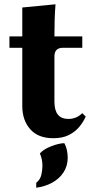

<svg xmlns="http://www.w3.org/2000/svg" viewBox="-20 -630 424 896"><path d="M364 -102 380 -86Q369 -61 350 -38Q331 -15 301.5 0Q272 15 229 15Q158 15 121 -27Q84 -69 84 -135V-407H24V-460H84V-595L239 -610Q236 -572 235 -535Q234 -498 234 -460H364V-407H274Q234 -407 234 -367V-155Q234 -75 299 -75Q337 -75 364 -102ZM280 38Q289 54 292.5 72.5Q296 91 296 105Q296 145 276 175Q256 205 222.5 223Q189 241 149 246V223Q168 208 173 185.5Q178 163 178 144Q178 112 166 86Q184 66 219 52.5Q254 39 280 38Z"/></svg>

Font: Bona Nova
Style: Bold
Weight: 700
Designer: Mateusz Machalski
Foundry: Capitalics
Version: Version 4.001; ttfautohint (v1.8.3)